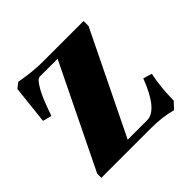

<svg xmlns="http://www.w3.org/2000/svg" viewBox="-129 -555 676 676"><g transform="rotate(-45 209.0 -217.0)"><path d="M367.7 12.7Q323.2 0 266.1 0H18.6V-20.5L206.1 -405.3H119.1Q111.3 -405.3 104.5 -398.2Q97.7 -391.1 86.4 -371.6Q71.3 -345.2 48.3 -278.3L15.1 -287.1L30.8 -430.2L50.8 -445.8Q113.8 -434.6 161.1 -434.6H364.7V-409.7L179.2 -29.3H275.9Q327.1 -29.3 370.6 -143.1L403.3 -133.3Q391.1 -75.7 391.1 -12.2Z"/></g></svg>

Font: Elstob Grade
Style: Regular
Weight: 400
Designer: Peter S. Baker
Version: Version 1.015